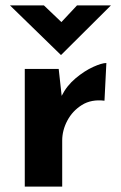

<svg xmlns="http://www.w3.org/2000/svg" viewBox="-20 -693 450 713"><path d="M198 -437 209 -337Q228 -375 261 -402.5Q294 -430 326 -444.5Q358 -459 375 -459L368 -319Q319 -325 284 -303Q249 -281 230 -245Q211 -209 211 -171V0H72V-437ZM143 -673 208 -611 266 -673H392L207 -489H206L17 -673Z"/></svg>

Font: Synthetic
Style: Bold
Weight: 700
Designer: Santiago Orozco
Foundry: Typemade
Version: Version 2.000; ttfautohint (v1.8.4.7-5d5b)